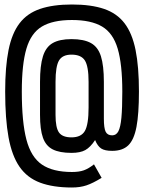

<svg xmlns="http://www.w3.org/2000/svg" viewBox="-20 -827 640 854"><path d="M300 7Q216 7 158.5 -14.5Q101 -36 67 -85Q33 -134 18 -216Q3 -298 3 -420Q3 -530 18 -604.5Q33 -679 67 -723.5Q101 -768 158.5 -787.5Q216 -807 300 -807Q385 -807 442.5 -787.5Q500 -768 534 -723.5Q568 -679 583 -604.5Q598 -530 598 -420Q598 -320 587 -262.5Q576 -205 550.5 -180.5Q525 -156 479 -156Q446 -156 430 -166.5Q414 -177 403 -204Q382 -172 359.5 -159.5Q337 -147 298 -147Q245 -147 214.5 -162.5Q184 -178 171 -214.5Q158 -251 158 -316V-463Q158 -535 171 -576.5Q184 -618 214.5 -635.5Q245 -653 298 -653Q353 -653 384.5 -635.5Q416 -618 429 -576.5Q442 -535 442 -463V-299Q442 -257 450 -241Q458 -225 479 -225Q497 -225 506.5 -243Q516 -261 520 -303.5Q524 -346 524 -420Q524 -541 503.5 -610.5Q483 -680 434 -709Q385 -738 300 -738Q215 -738 166.5 -709Q118 -680 97.5 -610.5Q77 -541 77 -420Q77 -284 97.5 -206Q118 -128 166.5 -95Q215 -62 300 -62Q332 -62 353 -69.5Q374 -77 398 -96L432 -36Q393 -12 364.5 -2.5Q336 7 300 7ZM298 -216Q341 -216 357.5 -244.5Q374 -273 374 -349V-463Q374 -532 357.5 -558Q341 -584 298 -584Q258 -584 242.5 -558Q227 -532 227 -463V-316Q227 -259 242.5 -237.5Q258 -216 298 -216Z"/></svg>

Font: Victor Mono Thin
Style: Regular
Weight: 400
Monospace: yes
Version: Version 1.561;gftools[0.9.30]